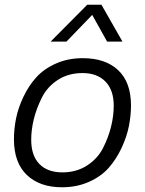

<svg xmlns="http://www.w3.org/2000/svg" viewBox="-20 -778 612 812"><path d="M112 -187Q112 -120 146.5 -84.5Q181 -49 244 -49Q303 -49 348 -78Q393 -107 416 -152.5Q439 -198 450 -243.5Q461 -289 461 -331Q461 -397 426 -433Q391 -469 329 -469Q269 -469 224.5 -440Q180 -411 157 -365Q134 -319 123 -274Q112 -229 112 -187ZM39 -189Q39 -233 48 -277.5Q57 -322 79 -368.5Q101 -415 133.5 -451Q166 -487 217 -509.5Q268 -532 330 -532Q426 -532 480 -481Q534 -430 534 -332Q534 -289 525 -244Q516 -199 494 -152Q472 -105 440 -68.5Q408 -32 356.5 -9Q305 14 242 14Q148 14 93.5 -38Q39 -90 39 -189ZM194 -602 349 -758H409L498 -602H433L370 -715L261 -602Z"/></svg>

Font: Nacelle Light
Style: Italic
Weight: 300
Italic angle: -12°
Designer: Sora Sagano
Foundry: Sora Sagano
Version: Version 1.000;FEAKit 1.0